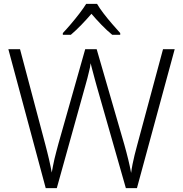

<svg xmlns="http://www.w3.org/2000/svg" viewBox="-20 -967 940 987"><path d="M878 -714 684 0H627L477 -525Q472 -543 467.5 -559.5Q463 -576 459 -591.5Q455 -607 451.5 -619.5Q448 -632 446 -642Q445 -632 442.5 -620Q440 -608 436.5 -594.5Q433 -581 429.5 -566Q426 -551 421 -535L272 0H215L23 -714H83L213 -224Q218 -204 223 -185Q228 -166 232 -148Q236 -130 239.5 -113.5Q243 -97 246 -80Q249 -97 252.5 -114.5Q256 -132 260 -150Q264 -168 269.5 -187.5Q275 -207 280 -227L418 -714H477L619 -224Q625 -203 630 -183.5Q635 -164 639.5 -146Q644 -128 647.5 -111Q651 -94 654 -78Q657 -101 661.5 -123.5Q666 -146 672 -170.5Q678 -195 686 -224L818 -714ZM479 -947Q491 -926 512 -898.5Q533 -871 556.5 -844Q580 -817 598 -797V-788H557Q530 -810 502 -839Q474 -868 450 -896Q426 -868 398.5 -839.5Q371 -811 344 -788H303V-797Q322 -817 345 -844Q368 -871 389 -898.5Q410 -926 423 -947Z"/></svg>

Font: Noto Sans Khmer Light
Style: Regular
Weight: 300
Version: Version 2.003